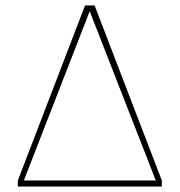

<svg xmlns="http://www.w3.org/2000/svg" viewBox="-20 -680 655 700"><path d="M45 0V-22L290 -660H325L570 -22V0ZM67 -22H548L307 -639Z"/></svg>

Font: Panamera Thin
Style: Regular
Weight: 100
Designer: Bastien Sozeau
Foundry: NBR — Bastien Sozeau
Version: Version 3.003;gftools[0.9.33]